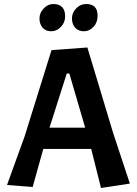

<svg xmlns="http://www.w3.org/2000/svg" viewBox="-20 -933 683 958"><path d="M484 5 435 -190H196L143 0L15 -10L103 -253L237 -683L416 -696L545 -268L628 -17ZM326 -566H313L227 -296H405ZM410 -913Q467 -913 467 -855Q467 -821 446.5 -799Q426 -777 398.5 -777Q371 -777 355 -795Q339 -813 339 -841Q339 -869 360 -891Q381 -913 410 -913ZM177 -841Q177 -869 198 -891Q219 -913 247 -913Q275 -913 290 -897.5Q305 -882 305 -851.5Q305 -821 284 -799Q263 -777 235.5 -777Q208 -777 192.5 -795Q177 -813 177 -841Z"/></svg>

Font: Acme
Style: Regular
Weight: 400
Designer: Juan Pablo del Peral
Foundry: Juan Pablo del Peral
Version: Version 1.002